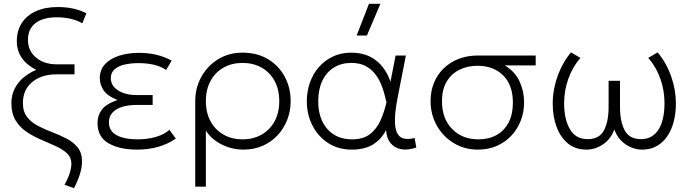

<svg xmlns="http://www.w3.org/2000/svg" viewBox="-20 -772 3633 1010"><path d="M369.5 218 319.5 200Q341.5 159 348.5 133.5Q355.5 108 355.5 89Q355.5 56 332.8 34.8Q310 13.5 274 -3Q238 -19.5 197.8 -36.5Q157.5 -53.5 121.5 -77.2Q85.5 -101 62.8 -137.5Q40 -174 40 -229Q40 -287 73.5 -332Q107 -377 170.5 -404.5Q68.5 -456.5 68.5 -555.5Q68.5 -611 94.8 -651.2Q121 -691.5 169.2 -713.2Q217.5 -735 283.5 -735Q327 -735 364.2 -727Q401.5 -719 434.5 -702L413 -649.5Q385 -665.5 351.5 -673.2Q318 -681 279 -681Q206 -681 166.5 -650.2Q127 -619.5 127 -562Q127 -505 169.5 -469.2Q212 -433.5 280 -433.5H372V-381H279.5Q197.5 -381 149 -340.2Q100.5 -299.5 100.5 -230Q100.5 -184.5 123 -156Q145.5 -127.5 181 -109.2Q216.5 -91 256 -76Q295.5 -61 331 -42.5Q366.5 -24 389 4.2Q411.5 32.5 411.5 78Q411.5 96.5 407.2 117.5Q403 138.5 393.8 163.2Q384.5 188 369.5 218Z M701 15Q609 15 551 -18.2Q493 -51.5 493 -125Q493 -164 515.2 -194.5Q537.5 -225 598 -246Q543.5 -268 524.2 -298.2Q505 -328.5 505 -360Q505 -406 533.8 -435.8Q562.5 -465.5 609.5 -479.8Q656.5 -494 711 -494Q757.5 -494 800 -484.5Q842.5 -475 883 -453L854 -404Q825.5 -423 789 -431.5Q752.5 -440 708 -440Q670 -440 637 -432.8Q604 -425.5 583.5 -408.2Q563 -391 563 -361Q563 -320 601.8 -296Q640.5 -272 699 -272H783V-220H699Q656 -220 623 -210Q590 -200 571.5 -179.5Q553 -159 553 -128Q553 -83 593.2 -61Q633.5 -39 704 -39Q756 -39 800 -51.8Q844 -64.5 871 -89L905 -43Q861 -13 810.2 1Q759.5 15 701 15Z M1007 210V-240Q1007 -309.5 1039 -367.5Q1071 -425.5 1127.2 -460.2Q1183.5 -495 1256 -495Q1333 -495 1389.8 -460.8Q1446.5 -426.5 1477.8 -368.5Q1509 -310.5 1509 -240Q1509 -188 1491 -141.8Q1473 -95.5 1440 -60.2Q1407 -25 1361.8 -5Q1316.5 15 1262 15Q1199 15 1145.2 -12.5Q1091.5 -40 1063 -85V210ZM1256 -39Q1312.5 -39 1356 -63.8Q1399.5 -88.5 1424.2 -133.5Q1449 -178.5 1449 -240Q1449 -301.5 1424.2 -346.8Q1399.5 -392 1356 -416.5Q1312.5 -441 1256 -441Q1199.5 -441 1156 -416.5Q1112.5 -392 1087.8 -346.8Q1063 -301.5 1063 -240Q1063 -178.5 1087.8 -133.5Q1112.5 -88.5 1156 -63.8Q1199.5 -39 1256 -39Z M1831 15Q1759 15 1705.8 -19.8Q1652.5 -54.5 1623.2 -112.5Q1594 -170.5 1594 -240Q1594 -292 1610.5 -338.2Q1627 -384.5 1658 -419.8Q1689 -455 1732 -475Q1775 -495 1828 -495Q1885 -495 1926.2 -474Q1967.5 -453 1994 -418.2Q2020.5 -383.5 2034 -342L2061 -480H2115L2072 -260Q2058 -189 2057.5 -143.2Q2057 -97.5 2068.5 -73.5Q2080 -49.5 2103.5 -43.5Q2127 -37.5 2161 -46L2170 4Q2125 19.5 2089.8 12.8Q2054.5 6 2033.8 -20Q2013 -46 2011 -88Q1985.5 -38.5 1941.8 -11.8Q1898 15 1831 15ZM1832 -39Q1890.5 -39 1925.8 -66Q1961 -93 1981 -137.2Q2001 -181.5 2013 -234Q2009 -249.5 2002.8 -274.8Q1996.5 -300 1984.8 -328.8Q1973 -357.5 1953.2 -383Q1933.5 -408.5 1903 -424.8Q1872.5 -441 1828 -441Q1775 -441 1736 -416.5Q1697 -392 1675.5 -346.8Q1654 -301.5 1654 -240Q1654 -148 1701.8 -93.5Q1749.5 -39 1832 -39ZM1856 -585 1921 -752H1981L1910 -585Z M2495 15Q2422.5 15 2366 -19.8Q2309.5 -54.5 2277.2 -112.5Q2245 -170.5 2245 -240Q2245 -293.5 2263.5 -337.8Q2282 -382 2315.5 -413.8Q2349 -445.5 2394.2 -462.8Q2439.5 -480 2493 -480H2798V-428H2635Q2689 -396 2713 -344Q2737 -292 2737 -234Q2737 -182 2719.2 -136.8Q2701.5 -91.5 2669.2 -57.5Q2637 -23.5 2592.8 -4.2Q2548.5 15 2495 15ZM2497 -39Q2551.5 -39 2592.2 -61.8Q2633 -84.5 2655.5 -127.5Q2678 -170.5 2678 -232Q2678 -324.5 2627 -375.2Q2576 -426 2492 -426Q2439 -426 2396.8 -405Q2354.5 -384 2329.8 -342.8Q2305 -301.5 2305 -240Q2305 -148 2358.2 -93.5Q2411.5 -39 2497 -39Z M3064.5 15Q3006.5 15 2967 -17.8Q2927.5 -50.5 2907.5 -105.5Q2887.5 -160.5 2887.5 -228Q2887.5 -274.5 2898.5 -321.8Q2909.5 -369 2930.8 -413.8Q2952 -458.5 2983.5 -496.5L3033 -467.5Q3012 -443 2996 -415Q2980 -387 2969.2 -356.5Q2958.5 -326 2953 -293.8Q2947.5 -261.5 2947.5 -228Q2947.5 -147 2977 -94Q3006.5 -41 3069.5 -40Q3132 -39.5 3156.8 -85.8Q3181.5 -132 3181.5 -209V-347H3241.5V-209Q3241.5 -132 3266.5 -85.8Q3291.5 -39.5 3353.5 -40Q3385 -40.5 3408 -54.5Q3431 -68.5 3446 -93.5Q3461 -118.5 3468.2 -152.8Q3475.5 -187 3475.5 -228Q3475.5 -272.5 3466 -315Q3456.5 -357.5 3437.5 -396.2Q3418.5 -435 3390 -467.5L3439.5 -496.5Q3487 -439 3511.2 -368.5Q3535.5 -298 3535.5 -228Q3535.5 -177.5 3524.2 -133.2Q3513 -89 3490.5 -55.8Q3468 -22.5 3435 -3.8Q3402 15 3358.5 15Q3312 15 3271.2 -12.5Q3230.5 -40 3211.5 -91Q3193 -40 3152 -12.5Q3111 15 3064.5 15Z"/></svg>

Font: Geologica Thin Roman Thin
Style: Regular
Weight: 250
Version: Version 1.010;gftools[0.9.28]